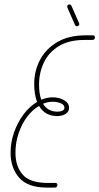

<svg xmlns="http://www.w3.org/2000/svg" viewBox="-20 -850 450 870"><path d="M192 0Q106 0 67 -44.5Q28 -89 28 -158Q28 -206 44 -251Q60 -296 87 -332Q114 -368 148 -388Q135 -422 135 -470Q135 -528 161 -578Q187 -628 239 -659Q291 -690 369 -690H401Q410 -690 410 -681Q410 -669 398 -669H363Q292 -669 246.5 -641Q201 -613 179 -567Q157 -521 157 -467Q157 -425 167 -398Q193 -409 219 -409Q248 -409 270.5 -396Q293 -383 293 -361Q293 -344 277.5 -334Q262 -324 239 -324Q184 -324 157 -370Q126 -352 102 -319.5Q78 -287 64 -245Q50 -203 50 -158Q50 -97 82.5 -59Q115 -21 198 -21H231Q240 -21 240 -12Q240 0 228 0ZM219 -389Q197 -389 175 -380Q196 -344 241 -344Q254 -344 263 -348.5Q272 -353 272 -362Q272 -375 255.5 -382Q239 -389 219 -389ZM329 -731Q322 -731 319 -739L286 -814Q283 -822 286.5 -826Q290 -830 294 -830Q301 -830 304 -823L337 -748Q341 -740 337.5 -735.5Q334 -731 329 -731Z"/></svg>

Font: Zen Loop
Style: Italic
Weight: 400
Italic angle: -15°
Designer: Yoshimichi Ohira
Foundry: A-1 Corp ZenFonts
Version: Version 1.000; ttfautohint (v1.8.3)